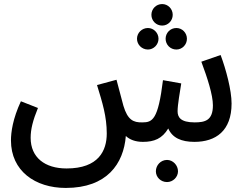

<svg xmlns="http://www.w3.org/2000/svg" viewBox="-20 -694 1213 946"><path d="M779 -568C808 -568 831 -592 831 -621C831 -650 808 -674 779 -674C749 -674 726 -650 726 -621C726 -592 749 -568 779 -568ZM709 -450C737 -450 761 -474 761 -503C761 -532 737 -556 709 -556C679 -556 655 -532 655 -503C655 -474 679 -450 709 -450ZM849 -450C878 -450 901 -474 901 -503C901 -532 878 -556 849 -556C819 -556 796 -532 796 -503C796 -474 819 -450 849 -450ZM304 232C507 232 589 113 600 -24C619 -6 647 5 684 5C740 5 779 -11 809 -61C829 -15 873 5 938 5C1043 5 1121 -49 1121 -184C1121 -249 1094 -351 1067 -423L972 -390C1002 -310 1029 -226 1029 -175C1029 -101 991 -91 939 -91C869 -91 855 -117 855 -146C855 -178 867 -244 873 -283L783 -299C759 -103 731 -91 681 -91C637 -90 609 -103 588 -173C582 -194 574 -225 554 -301L458 -275C485 -187 506 -120 506 -36C506 48 466 136 308 136C201 136 131 82 131 -15C131 -57 142 -101 167 -162L83 -195C43 -109 34 -43 34 -2C34 148 153 232 304 232ZM803 203C832 203 857 179 857 150C857 120 832 94 803 94C772 94 748 120 748 150C748 179 772 203 803 203Z"/></svg>

Font: Noto Sans Arabic SemCond Med
Style: Regular
Weight: 500
Width: 4
Designer: Monotype Design Team, Nadine Chahine, Nizar Qandah and Khaled Hosny
Foundry: Monotype Imaging Inc.
Version: Version 2.012